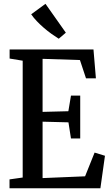

<svg xmlns="http://www.w3.org/2000/svg" viewBox="-20 -1008 601 1028"><path d="M101.5 -57.5V-683L31.5 -694.5V-743H480.5L493.5 -588.5H440.5L408 -686.5L208 -693V-409L346 -412.5L360 -496H409.5V-266.5H360L346.5 -353L208 -356.5V-54.5L435.5 -64L486.5 -191L542 -174L517.5 0H31V-47.5ZM294 -801Q275.5 -812.5 255 -827.2Q234.5 -842 214.5 -859.2Q194.5 -876.5 177 -894.8Q159.5 -913 147 -931.5L223.5 -987.5L332.5 -833L295 -801Z"/></svg>

Font: Merriweather 24pt SemiCondensed
Style: Regular
Weight: 400
Width: 4
Designer: Eben Sorkin
Foundry: Eben Sorkin
Version: Version 2.100